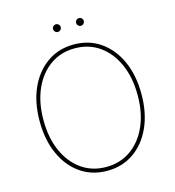

<svg xmlns="http://www.w3.org/2000/svg" viewBox="-126 -981 1000 1097"><g transform="rotate(-15 373.5 -432.5)"><path d="M674.7 -363.6Q674.7 -252.5 636.7 -168.3Q598.7 -84.2 530.9 -37.1Q463.1 9.9 373.6 9.9Q283.7 9.9 215.9 -37.3Q148.1 -84.5 110.3 -168.7Q72.4 -252.8 72.4 -363.6Q72.4 -474.8 110.4 -558.8Q148.4 -642.8 216.3 -690Q284.1 -737.2 373.6 -737.2Q463.1 -737.2 530.9 -690.2Q598.7 -643.1 636.7 -558.9Q674.7 -474.8 674.7 -363.6ZM652 -363.6Q652 -468 616.8 -547.1Q581.7 -626.1 519 -670.3Q456.3 -714.5 373.6 -714.5Q291.2 -714.5 228.5 -670.6Q165.8 -626.8 130.5 -547.8Q95.2 -468.8 95.2 -363.6Q95.2 -259.9 130 -180.9Q164.8 -101.9 227.5 -57.4Q290.1 -12.8 373.6 -12.8Q456.3 -12.8 519.2 -57Q582 -101.2 617.2 -180.2Q652.3 -259.2 652 -363.6ZM305.4 -829.5Q296.2 -829.5 289.4 -836.3Q282.7 -843 282.7 -852.3Q282.7 -861.5 289.4 -868.3Q296.2 -875 305.4 -875Q314.6 -875 321.4 -868.3Q328.1 -861.5 328.1 -852.3Q328.1 -843 321.4 -836.3Q314.6 -829.5 305.4 -829.5ZM441.8 -829.5Q432.5 -829.5 425.8 -836.3Q419 -843 419 -852.3Q419 -861.5 425.8 -868.3Q432.5 -875 441.8 -875Q451 -875 457.7 -868.3Q464.5 -861.5 464.5 -852.3Q464.5 -843 457.7 -836.3Q451 -829.5 441.8 -829.5Z"/></g></svg>

Font: Inter UI Thin
Style: Regular
Weight: 100
Designer: Rasmus Andersson
Foundry: rsms
Version: 3.2;8d6f07862